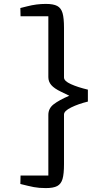

<svg xmlns="http://www.w3.org/2000/svg" viewBox="-20 -868 508 981"><path d="M227 -281Q227 -314 254 -335Q281 -356 334 -379Q326 -383 291.5 -399.5Q257 -416 242 -433.5Q227 -451 227 -474V-785H85L84 -827Q93 -829 118 -835.5Q143 -842 166.5 -845Q190 -848 214 -848Q253 -848 272.5 -837.5Q292 -827 299.5 -801.5Q307 -776 307 -726V-472Q307 -454 342.5 -438Q378 -422 429 -410V-349Q380 -337 343.5 -319Q307 -301 307 -283V-29Q307 21 299.5 46.5Q292 72 272.5 82.5Q253 93 214 93Q179 93 153 88Q127 83 84 72L85 29H227Z"/></svg>

Font: Martel DemiBold
Style: Regular
Weight: 600
Designer: Dan Reynolds
Foundry: Dan Reynolds
Version: Version 1.001; ttfautohint (v1.1) -l 5 -r 5 -G 72 -x 0 -D la